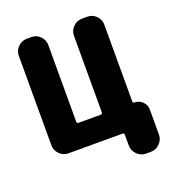

<svg xmlns="http://www.w3.org/2000/svg" viewBox="-119 -612 738 818"><g transform="rotate(-20 250.0 -203.0)"><path d="M431.6 -107.4Q453.1 -107.4 468.3 -92.8Q483.4 -78.1 483.4 -56.6V56.6Q483.4 80.1 466.3 97.2Q449.2 114.3 425.8 114.3H404.3Q380.9 114.3 363.8 97.2Q346.7 80.1 346.7 56.6V8.8Q346.7 0 338.9 0H93.8Q70.3 0 53.7 -17.1Q37.1 -34.2 37.1 -56.6V-462.9Q37.1 -486.3 54.2 -502.9Q71.3 -519.5 93.8 -519.5H114.3Q137.7 -519.5 154.3 -502.9Q170.9 -486.3 170.9 -462.9V-116.2Q170.9 -107.4 178.7 -107.4H279.3Q287.1 -107.4 287.1 -116.2V-462.9Q287.1 -486.3 304.2 -502.9Q321.3 -519.5 343.8 -519.5H368.2Q391.6 -519.5 408.2 -502.9Q424.8 -486.3 424.8 -462.9V-115.2Q424.8 -107.4 431.6 -107.4Z"/></g></svg>

Font: Rounded Mgen+ 2m bold
Style: Bold
Weight: 700
Designer: [Source Han Sans]
Ryoko NISHIZUKA  (kana & ideographs); Paul D. Hunt (Latin, Greek & Cyrillic); Wenlong ZHANG  (bopomofo
Version: Version 1.059.20150602